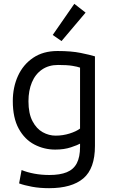

<svg xmlns="http://www.w3.org/2000/svg" viewBox="-20 -797 600 1005"><path d="M237 188Q188 188 147.5 180.5Q107 173 80 163L93 93Q122 105 159.5 112Q197 119 239 119Q294 119 329.5 104.5Q365 90 382 57.5Q399 25 399 -28V-45Q387 -38 351.5 -26Q316 -14 269 -14Q211 -14 160 -40.5Q109 -67 78 -123.5Q47 -180 47 -268Q47 -340 74 -399.5Q101 -459 153.5 -494.5Q206 -530 281 -530Q353 -530 402 -520Q451 -510 477 -502V-33Q477 85 416.5 136.5Q356 188 237 188ZM271 -87Q309 -87 344 -98Q379 -109 399 -124V-443Q386 -448 358.5 -452.5Q331 -457 284 -457Q235 -457 200 -433Q165 -409 147 -366Q129 -323 129 -267Q129 -203 150 -163Q171 -123 203.5 -105Q236 -87 271 -87ZM302 -582 256 -614 369 -777 428 -731Z"/></svg>

Font: Ubuntu Sans Mono
Style: Regular
Weight: 400
Monospace: yes
Designer: Dalton Maag Ltd
Foundry: Dalton Maag Ltd
Version: Version 1.006